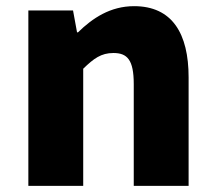

<svg xmlns="http://www.w3.org/2000/svg" viewBox="-20 -603 698 623"><path d="M72 0H250V-380C284 -413 308 -431 348 -431C393 -431 414 -409 414 -330V0H592V-352C592 -494 539 -583 415 -583C338 -583 280 -544 233 -498H230L217 -569H72Z"/></svg>

Font: Noto Sans TC Black
Style: Regular
Weight: 900
Designer: Ryoko NISHIZUKA 西塚涼子 (kana, bopomofo & ideographs); Paul D. Hunt (Latin, Greek & Cyrillic); Sandoll Communications 산돌커뮤니
Foundry: Adobe
Version: Version 2.004;hotconv 1.0.118;makeotfexe 2.5.65603